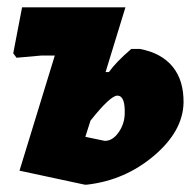

<svg xmlns="http://www.w3.org/2000/svg" viewBox="-20 -492 525 522"><path d="M33 -28 129 -341H92L25 -335L16 -347L40 -472H321L267 -296H276Q296 -324 337 -359H360Q419 -348 449.5 -310.5Q480 -273 479 -212Q477 -135 398.5 -68.5Q320 -2 217 10H210ZM299 -232Q280 -232 226 -164L212 -120L265 -109Q286 -109 302 -131.5Q318 -154 319 -181Q321 -232 299 -232Z"/></svg>

Font: Alegreya Sans Black
Style: Italic
Weight: 900
Italic angle: -7°
Designer: Juan Pablo del Peral
Foundry: Huerta Tipografica
Version: Version 2.007